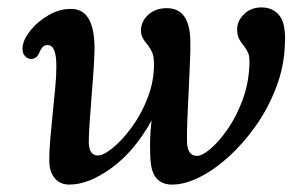

<svg xmlns="http://www.w3.org/2000/svg" viewBox="-20 -488 812 518"><path d="M113 -53Q112.5 -74.5 115.2 -107.8Q118 -141 121.8 -178Q125.5 -215 128.8 -249Q132 -283 132 -306Q133 -366.5 108.5 -366.5Q99.5 -366.5 94.2 -360.2Q89 -354 85.5 -345Q78.5 -328 61.5 -329Q52 -330.5 45.8 -338.8Q39.5 -347 41 -361.5Q43 -382 62.2 -406Q81.5 -430 110.8 -447Q140 -464 171.5 -464Q236 -464.5 235 -353.5Q234.5 -328 232 -292.8Q229.5 -257.5 226.5 -220.8Q223.5 -184 221.5 -152.5Q219.5 -121 219.5 -102.5Q220.5 -68.5 244.5 -68.5Q259 -68.5 284 -88.8Q309 -109 334.8 -143.8Q360.5 -178.5 378 -223Q395.5 -267.5 395.5 -316Q395 -335 391.5 -344.2Q388 -353.5 380 -365Q370.5 -375.5 365 -385.8Q359.5 -396 360.5 -409Q362 -432.5 381.2 -449.2Q400.5 -466 430 -466Q491.5 -466 493.5 -379Q494 -356 492.5 -319.8Q491 -283.5 489 -243.2Q487 -203 485.5 -166.5Q484 -130 484.5 -105.5Q485.5 -67.5 511.5 -67.5Q525.5 -67.5 548.2 -86.8Q571 -106 594.5 -140Q618 -174 634.8 -219.2Q651.5 -264.5 653 -316.5Q653.5 -335 650 -343.8Q646.5 -352.5 639 -363Q629.5 -374 624.2 -385Q619 -396 620 -413.5Q621.5 -433.5 639.5 -450.8Q657.5 -468 685.5 -468Q717 -468 734.5 -445.2Q752 -422.5 748.5 -366.5Q746.5 -308 725.2 -252.5Q704 -197 670.8 -149.5Q637.5 -102 598 -66Q558.5 -30 518.5 -10Q478.5 10 444.5 10Q394 10 387 -46.5Q384.5 -67 384.8 -97.5Q385 -128 389 -163Q343 -80 281.2 -35Q219.5 10 167 10Q142.5 10 128 -6.8Q113.5 -23.5 113 -53Z"/></svg>

Font: Fraunces 9pt S100
Style: Italic
Weight: 400
Italic angle: -16°
Version: Version 1.000; ttfautohint (v1.8.3)